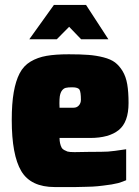

<svg xmlns="http://www.w3.org/2000/svg" viewBox="-20 -756 565 781"><path d="M420.9 -596.2H310.1L261.2 -647L210.9 -596.2H99.1L199.2 -735.8H330.1ZM279.8 -317.9Q292.5 -317.9 300.8 -327.1Q309.1 -336.4 309.1 -350.1Q309.1 -380.4 303.7 -390.6Q298.3 -400.9 273.9 -400.9Q256.3 -400.9 247.6 -398.7Q238.8 -396.5 232.2 -387.9Q225.6 -379.4 223.1 -363.3Q221.7 -352.1 221.7 -335.9L222.2 -317.9ZM286.1 4.9H203.1Q105 4.9 66.4 -60.3Q27.8 -125.5 27.8 -268.1Q27.8 -335 35.9 -380.9Q43.9 -426.8 59.8 -457.5Q75.7 -488.3 104.2 -505.4Q132.8 -522.5 169.2 -528.8Q205.6 -535.2 259.8 -535.2Q307.6 -535.2 339.6 -532.7Q371.6 -530.3 401.1 -522.7Q430.7 -515.1 448 -502Q465.3 -488.8 478.8 -466.6Q492.2 -444.3 497.6 -413.1Q502.9 -381.8 502.9 -336.9Q502.9 -259.3 463.1 -227.1Q423.3 -194.8 346.2 -194.8H222.2Q222.2 -172.4 230.5 -155.8Q233.9 -149.4 241 -145.8Q248 -142.1 254.4 -139.6Q263.2 -137.2 283.2 -137.2L342.8 -138.2Q399.4 -138.2 419.2 -139.4Q439 -140.6 493.2 -148.9V-22.9Q478.5 -16.6 460.4 -11.2Q438.5 -5.4 399.4 -1Q387.2 0 377.4 1.5Q359.9 3.4 329.1 3.9Q308.6 4.9 286.1 4.9Z"/></svg>

Font: Squarion Black
Style: Regular
Weight: 900
Designer: Natanael Gama
Version: Version 1.00;September 12, 2019;FontCreator 11.5.0.2425 64-b